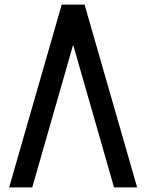

<svg xmlns="http://www.w3.org/2000/svg" viewBox="-20 -820 640 840"><path d="M20 0 250 -800H350L580 0H479L300 -624L121 0Z"/></svg>

Font: Victor Mono Thin
Style: Regular
Weight: 100
Monospace: yes
Designer: Rune Bjørnerås
Version: Version 1.561;gftools[0.9.30]